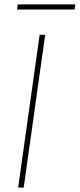

<svg xmlns="http://www.w3.org/2000/svg" viewBox="-20 -847 360 867"><path d="M184 -690 87 0H62L159 -690ZM320 -827 317 -804H57L60 -827Z"/></svg>

Font: Exo 2 Thin
Style: Italic
Weight: 250
Italic angle: -8°
Designer: Natanael Gama
Foundry: Natanael Gama
Version: Version 2.010